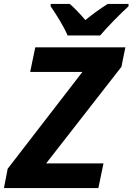

<svg xmlns="http://www.w3.org/2000/svg" viewBox="-50 -954 672 974"><path d="M-30 0H449L475 -125H184L566 -615L586 -714H129L103 -589H368L-11 -98ZM207 -934V-922C234 -883 273 -821 293 -774H458C493 -816 563 -887 602 -922V-934H496C457 -909 422 -884 383 -852C360 -880 327 -914 304 -934Z"/></svg>

Font: BC Sans
Style: Bold Italic
Weight: 700
Italic angle: -12°
Designer: Monotype Design Team
Province of B.C.
Foundry: Monotype Imaging Inc.
Version: Version 2.000;GOOG;noto-source:20170915:90ef993387c0